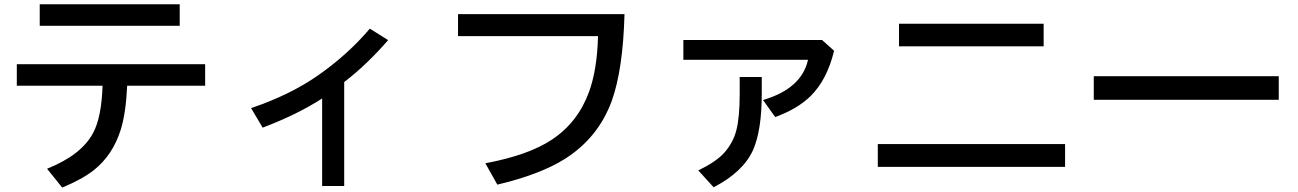

<svg xmlns="http://www.w3.org/2000/svg" viewBox="-20 -806 6031 892"><path d="M58.1 -507.8H933.1V-407.7H570.8Q564.9 -279.3 540.5 -202.1Q503.4 -85 415.5 -15.1Q361.8 26.9 269 65.4L198.7 -22Q358.9 -86.4 412.6 -188.5Q451.7 -261.2 456.5 -407.7H58.1ZM164.6 -786.1H814.9V-686H164.6Z M1476.6 58.1V-348.6Q1364.3 -275.4 1200.2 -212.9L1146.5 -303.7Q1331.1 -366.2 1462.9 -459.5Q1597.7 -554.7 1698.2 -672.9L1783.2 -619.6Q1682.6 -503.9 1579.1 -424.8V58.1Z M2107.9 -740.2H2881.3Q2874.5 -482.4 2821.8 -336.4Q2759.3 -166.5 2606 -68.8Q2490.7 4.4 2290.5 51.8L2234.9 -47.4Q2437 -85.4 2545.4 -158.2Q2664.6 -237.8 2716.3 -378.4Q2754.4 -482.4 2758.3 -638.2H2107.9Z M3154.8 -620.1H3799.3L3855 -570.3Q3822.8 -436 3746.6 -360.4Q3686 -300.3 3581.5 -262.2L3524.9 -341.3Q3704.6 -394.5 3733.9 -528.3H3154.8ZM3416.5 -448.2H3519V-370.1Q3519 -201.7 3479 -109.9Q3433.1 -7.3 3295.4 64L3224.1 -14.2Q3306.2 -54.2 3343.3 -94.7Q3386.2 -142.6 3400.9 -200.7Q3416.5 -260.3 3416.5 -371.1Z M4156.7 -695.8H4828.6V-590.8H4156.7ZM4058.1 -136.7H4928.2V-30.8H4058.1Z M5061.5 -452.1H5920.9V-342.3H5061.5Z"/></svg>

Font: UDEV Gothic 35
Style: Bold
Weight: 700
Version: v2.1.0; ttfautohint (v1.8.4.7-5d5b-dirty) -l 6 -r 45 -G 200 